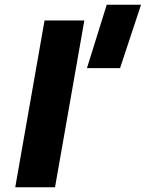

<svg xmlns="http://www.w3.org/2000/svg" viewBox="-20 -786 612 806"><path d="M428 -766H572L484 -500H345ZM167 -700H334L211 0H44Z"/></svg>

Font: Overused Grotesk ExtraBold
Style: Italic
Weight: 800
Italic angle: -10°
Version: Version 0.003